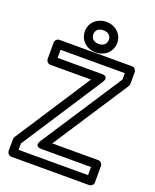

<svg xmlns="http://www.w3.org/2000/svg" viewBox="-161 -954 862 1070"><g transform="rotate(20 270.0 -419.0)"><path d="M65 -25V-63L377 -542C377 -542 404 -581 356 -581H94V-629H475V-591L162 -112C162 -112 135 -73 183 -73H477V-25ZM15 0C15 11 25 25 40 25H502C513 25 527 15 527 0V-98C527 -109 517 -123 502 -123H229L521 -570C523 -573 525 -579 525 -584V-654C525 -665 515 -679 500 -679H69C58 -679 44 -669 44 -654V-556C44 -545 54 -531 69 -531H310L19 -84C17 -81 15 -75 15 -70ZM282 -732C253 -732 236 -749 236 -773C236 -796 252 -813 282 -813C312 -813 328 -796 328 -773C328 -749 311 -732 282 -732ZM282 -682C335 -682 378 -719 378 -773C378 -826 334 -863 282 -863C230 -863 186 -826 186 -773C186 -719 229 -682 282 -682Z"/></g></svg>

Font: Falling Sky
Style: Ou
Weight: 400
Designer: Paul D. Hunt
Foundry: Adobe Systems Incorporated
Version: Version 1.02